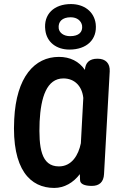

<svg xmlns="http://www.w3.org/2000/svg" viewBox="-20 -877 609 945"><path d="M492 -20 520 -526C522 -565 500 -588 461 -588H459C421 -588 400 -569 398 -533C369 -575 325 -597 270 -597C150 -597 60 -498 50 -290C37 -41 130 48 247 48C297 48 341 22 373 -20L374 9C374 28 395 38 432 38C469 38 490 19 492 -20ZM175 -279C181 -398 210 -491 292 -491C348 -491 384 -452 390 -395L378 -172C366 -113 333 -58 270 -58C182 -58 170 -151 175 -279ZM203 -729C210 -669 258 -633 322 -633C406 -633 460 -682 451 -760C443 -821 393 -857 329 -857C246 -857 193 -807 203 -729ZM269 -737C265 -770 286 -792 328 -792C360 -792 380 -774 384 -751C388 -719 368 -699 325 -699C293 -699 272 -716 269 -737Z"/></svg>

Font: 寒蝉团圆体 Round
Style: Regular
Weight: 500
Designer: 寒蝉字型
Version: Version 2.700;Glyphs 3.1.1 (3135)